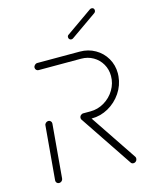

<svg xmlns="http://www.w3.org/2000/svg" viewBox="-106 -751 632 818"><g transform="rotate(-15 210.0 -342.0)"><path d="M52.6 -0.4Q46.3 -0.4 42.2 -4.8Q38.1 -9.3 38.5 -15.6L59.3 -252.6Q59.6 -258.9 64.6 -263.3Q69.6 -267.8 75.9 -267.8Q82.2 -267.8 86.3 -263.3Q90.4 -258.9 90 -252.6L69.3 -15.6Q68.9 -9.3 63.9 -4.8Q58.9 -0.4 52.6 -0.4ZM396.7 -17Q396.7 -10 391.9 -5Q387 0 380 0Q372.6 0 368.9 -5.9L214.4 -236.3Q211.9 -239.6 211.9 -244.1Q211.9 -250.7 216.9 -255.7Q221.9 -260.7 228.5 -260.7Q236.3 -260.7 240.4 -254.4L394.4 -24.8Q396.7 -21.5 396.7 -17ZM211.9 -244.1Q211.9 -251.1 216.9 -255.9Q221.9 -260.7 228.5 -260.7H260Q292.6 -260.7 321.1 -277.6Q349.6 -294.4 366.7 -323Q383.7 -351.5 383.7 -384.1Q383.7 -413 370 -436.7Q356.3 -460.4 332.6 -474.1Q308.9 -487.8 279.6 -487.8H92.2Q86.3 -487.8 82.2 -491.9Q78.1 -495.9 78.1 -501.9Q78.1 -508.5 83.1 -513.5Q88.1 -518.5 94.8 -518.5H282.2Q319.3 -518.5 349.6 -501.1Q380 -483.7 397.4 -453.7Q414.8 -423.7 414.8 -387.4Q414.8 -383.3 414.1 -374.4Q410.7 -335.2 388.3 -302Q365.9 -268.9 331.3 -249.4Q296.7 -230 257.4 -230H225.9Q220 -230 215.9 -234.1Q211.9 -238.1 211.9 -244.1ZM261.1 -578.1Q255.9 -578.1 252.6 -581.7Q249.3 -585.2 249.3 -590.4Q249.3 -597.8 255.6 -601.1L370.4 -681.5Q373.7 -683.7 378.1 -683.7Q383.3 -683.7 386.5 -680.6Q389.6 -677.4 389.6 -672.2Q389.6 -664.8 383.7 -660.7L268.9 -580.4Q265.6 -578.1 261.1 -578.1Z"/></g></svg>

Font: 26F Galaxy Sans Ultra Light
Style: Italic
Weight: 200
Italic angle: -5°
Designer: C₂₉H₂₅N₃O₅
Version: Version 1.200